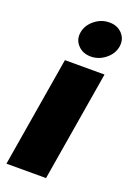

<svg xmlns="http://www.w3.org/2000/svg" viewBox="-150 -837 613 893"><g transform="rotate(20 157.0 -390.5)"><path d="M4.3 0 95.2 -545.5H291.2L200.3 0ZM201.7 -602.3Q161.6 -602.3 137.3 -628.7Q112.9 -655.2 119.3 -691.8Q125.7 -729 158.2 -755.1Q190.7 -781.2 230.8 -781.2Q270.6 -781.2 294.6 -755.1Q318.5 -729 312.5 -691.8Q306.5 -654.8 274 -628.6Q241.5 -602.3 201.7 -602.3Z"/></g></svg>

Font: Karasuma Gothic
Style: Italic
Weight: 900
Italic angle: -9.39999°
Designer: Rasmus Andersson / Ryoko Nishizuka
Foundry: Genbu
Version: Version 1.00